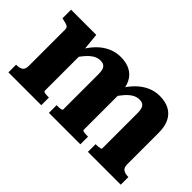

<svg xmlns="http://www.w3.org/2000/svg" viewBox="-73 -860 1170 1170"><g transform="rotate(45 511.5 -275.5)"><path d="M33 0V-66H36Q63 -66 78 -76.5Q93 -87 93 -116V-431Q93 -441 87.5 -447Q82 -453 71 -456.5Q60 -460 42 -464L33 -466V-540H250L262 -416L269 -415V-75Q269 -72 276.5 -69.5Q284 -67 294 -66.5Q304 -66 313 -66H316V0ZM653 0H382V-66H385Q394 -66 404.5 -66.5Q415 -67 422 -69.5Q429 -72 429 -75V-380Q429 -403 424.5 -418Q420 -433 409 -440.5Q398 -448 378 -448Q356 -448 335 -436Q314 -424 291.5 -398.5Q269 -373 244 -332L247 -411Q270 -453 301 -484.5Q332 -516 370 -533.5Q408 -551 451 -551Q500 -551 534.5 -532.5Q569 -514 587 -477.5Q605 -441 605 -387V-75Q605 -72 612.5 -69.5Q620 -67 630.5 -66.5Q641 -66 650 -66H653ZM1001 0H718V-66H721Q731 -66 741 -67Q751 -68 758 -70Q765 -72 765 -75V-380Q765 -403 760.5 -418Q756 -433 745 -440.5Q734 -448 714 -448Q692 -448 670.5 -435.5Q649 -423 627 -397.5Q605 -372 580 -333L583 -412Q607 -454 638 -485Q669 -516 706.5 -533.5Q744 -551 787 -551Q836 -551 870.5 -532.5Q905 -514 923 -477.5Q941 -441 941 -387V-116Q941 -87 956.5 -76.5Q972 -66 998 -66H1001Z"/></g></svg>

Font: Roboto Serif 20pt
Style: Bold
Weight: 700
Version: Version 1.008